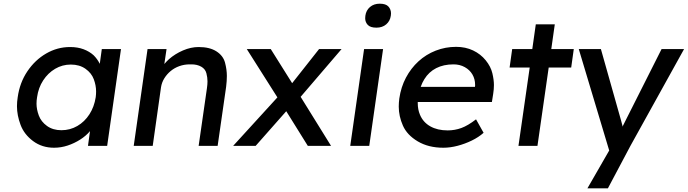

<svg xmlns="http://www.w3.org/2000/svg" viewBox="-20 -791 3729 1041"><path d="M273 10Q208 10 159.5 -26Q111 -62 91.5 -114Q72 -166 72 -215Q72 -239 76 -264Q87 -343 128.5 -404.5Q170 -466 230.5 -501Q291 -536 360 -536Q401 -536 433 -524Q465 -512 488 -491Q508 -471 521 -445L532 -525H636L561 0H457L468 -80Q468 -80 468 -80Q446 -54 414.5 -34Q383 -14 347 -2Q311 10 273 10ZM313 -85Q360 -85 399.5 -108Q439 -131 465 -171.5Q491 -212 499 -264Q501 -280 501 -295Q501 -328 488.5 -361.5Q476 -395 443.5 -418Q411 -441 364 -441Q318 -441 279 -418Q240 -395 214 -355Q188 -315 181 -264Q178 -246 178 -229Q178 -198 190.5 -164.5Q203 -131 235 -108Q267 -85 313 -85Z M705 0 780 -525H883L871 -444Q882 -457 896 -470Q929 -499 972 -517.5Q1015 -536 1057 -536Q1117 -536 1153.5 -512.5Q1190 -489 1200 -451.5Q1210 -414 1210 -379Q1210 -352 1206 -320L1160 0H1057L1102 -313Q1105 -333 1105 -350Q1105 -371 1099 -394Q1093 -417 1071 -429.5Q1049 -442 1018 -442Q1014 -442 1009 -442Q979 -442 952.5 -432.5Q926 -423 905.5 -406Q885 -389 871 -366.5Q857 -344 853 -318L808 0Z M1564 -340 1710 -525H1832L1610 -266L1775 0H1649L1532 -188L1366 0H1244L1484 -263L1318 -525H1448Z M2021 -641Q1988 -641 1974 -656Q1960 -671 1960 -692Q1960 -699 1961 -706Q1965 -735 1986 -753Q2007 -771 2039 -771Q2072 -771 2086 -755.5Q2100 -740 2100 -718Q2100 -712 2099 -706Q2095 -677 2074 -659Q2053 -641 2021 -641ZM1879 0 1954 -525H2057L1982 0Z M2384 10Q2303 10 2245 -24.5Q2187 -59 2164.5 -110Q2142 -161 2142 -213Q2142 -234 2145 -257Q2154 -319 2181 -370Q2208 -421 2249 -458.5Q2290 -496 2342.5 -516.5Q2395 -537 2453 -537Q2504 -537 2545 -517.5Q2586 -498 2613.5 -464Q2641 -430 2649.5 -394Q2658 -358 2658 -330Q2658 -307 2654 -282L2647 -238H2245Q2245 -235 2245 -232Q2245 -197 2257 -169Q2274 -128 2313 -106Q2352 -84 2407 -84Q2446 -84 2481.5 -97Q2517 -110 2561 -144L2602 -71Q2575 -47 2538 -29Q2501 -11 2461 -0.5Q2421 10 2384 10ZM2555 -320 2556 -327Q2556 -329 2556 -331Q2556 -362 2541.5 -387Q2527 -412 2500 -427Q2473 -442 2439 -442Q2385 -442 2345 -421.5Q2305 -401 2281 -362Q2269 -343 2261 -320Z M2743 -425 2757 -525H2866L2885 -659H2988L2969 -525H3091L3077 -425H2955L2894 0H2791L2852 -425Z M3165 230 3283 25 3118 -525H3238L3347 -139Q3350 -129 3355 -109Q3355 -106 3355 -104Q3355 -104 3355 -104Q3366 -125 3376 -146L3567 -525H3689L3398 0L3276 230Z"/></svg>

Font: Lexend
Style: Italic
Weight: 400
Italic angle: -8.13011°
Designer: Bonnie Shaver-Troup, Thomas Jockin
Foundry: Lexend
Version: Version 1.007